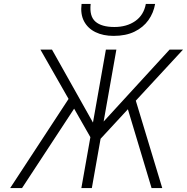

<svg xmlns="http://www.w3.org/2000/svg" viewBox="-20 -951 946 971"><path d="M464 -222.5 473.5 -303 837.5 -700H905.5ZM31.5 0 340 -471 371 -426 91.5 0ZM457 -222.5 184.5 -700H243L466 -303ZM391.5 0 515.5 -700H568.5L444.5 0ZM746.5 0 618.5 -426 658 -471 800.5 0ZM554.5 -769.5Q501.5 -769.5 462.8 -788.5Q424 -807.5 405 -843.5Q386 -879.5 392.5 -931H438.5Q431.5 -869 462.5 -841.8Q493.5 -814.5 558.5 -814.5Q621 -814.5 664 -844.5Q707 -874.5 717.5 -931H764.5Q756.5 -885.5 730.5 -849Q704.5 -812.5 660.5 -791Q616.5 -769.5 554.5 -769.5Z"/></svg>

Font: Overpass ExtraLight
Style: Italic
Weight: 250
Italic angle: -10°
Designer: Delve Withrington, Dave Bailey, Thomas Jockin
Foundry: Delve Fonts LLC
Version: Version 4.000